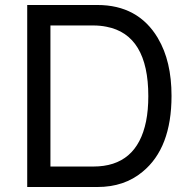

<svg xmlns="http://www.w3.org/2000/svg" viewBox="-20 -749 762 769"><path d="M89 0V-729H370Q533 -729 612 -597Q613 -596 613 -595Q667 -504 667 -365Q667 -156 551 -61Q478 0 370 0ZM182 -82H354Q528 -82 565 -263Q574 -308 574 -364Q574 -610 406 -642Q381 -647 354 -647H182Z"/></svg>

Font: SolaimanLipi Normal
Style: Regular
Weight: 400
Designer: Solaiman Karim
Foundry: Ekushey
Version: Designed by Solaiman Karim | Developed Version 2.002 : Al Ma